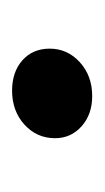

<svg xmlns="http://www.w3.org/2000/svg" viewBox="51 -381 171 313"><g transform="rotate(-90 136.5 -224.5)"><path d="M136.3 -159.7Q106.5 -159.7 87.1 -177Q67.7 -194.4 67.7 -220.2Q67.7 -250 89.9 -270.2Q112.1 -290.3 145.2 -290.3Q175.8 -290.3 194.8 -273.4Q213.7 -256.5 213.7 -229Q213.7 -200 191.5 -179.8Q169.4 -159.7 136.3 -159.7Z"/></g></svg>

Font: Playfair 5pt SemiExpanded Light
Style: Bold Italic
Weight: 700
Italic angle: -15.6°
Version: Version 2.001;gftools[0.9.30]